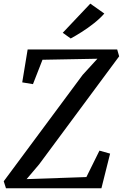

<svg xmlns="http://www.w3.org/2000/svg" viewBox="-29 -1008 658 1028"><path d="M3 0 -9 -37.5 413.5 -607 492.5 -693.5 198.5 -688 147.5 -557.5 90 -567 119 -743H598.5L609 -706.5L180.5 -128L113.5 -49L433.5 -60L503.5 -201.5L560.5 -185.5L514 0ZM349.5 -802 307 -832.5 454.5 -988.5 529.5 -935.5Q507.5 -910 474.8 -884Q442 -858 408.5 -836.8Q375 -815.5 349.5 -802Z"/></svg>

Font: Merriweather 24pt
Style: Italic
Weight: 400
Italic angle: -7.8°
Designer: Eben Sorkin
Foundry: Eben Sorkin
Version: Version 2.101